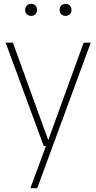

<svg xmlns="http://www.w3.org/2000/svg" viewBox="-20 -763 504 1003"><path d="M208.5 0 9.5 -540H47.5L232 -31L417 -540H454L174.5 220H138.5L220 0ZM322.5 -680Q309 -680 300.2 -688.5Q291.5 -697 291.5 -711Q291.5 -725.5 300.2 -734.2Q309 -743 322.5 -743Q336 -743 344.8 -734.2Q353.5 -725.5 353.5 -711Q353.5 -697 344.8 -688.5Q336 -680 322.5 -680ZM142.5 -680Q129 -680 120.2 -688.5Q111.5 -697 111.5 -711Q111.5 -725.5 120.2 -734.2Q129 -743 142.5 -743Q156 -743 164.8 -734.2Q173.5 -725.5 173.5 -711Q173.5 -697 164.8 -688.5Q156 -680 142.5 -680Z"/></svg>

Font: Encode Sans SemiCondensed SemiCondensed Thin
Style: Regular
Weight: 100
Width: 4
Designer: Multiple Designers
Foundry: Impallari Type
Version: Version 3.000; ttfautohint (v1.8.3) -l 8 -r 50 -G 200 -x 14 